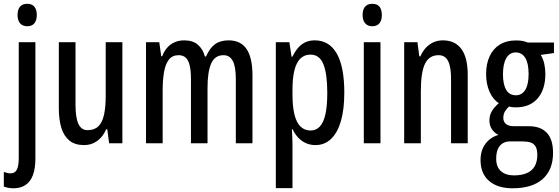

<svg xmlns="http://www.w3.org/2000/svg" viewBox="-36 -764 2979 1024"><path d="M37.1 240.2Q22 240.2 8.8 237.8Q-4.4 235.4 -15.6 231V152.8Q-6.8 156.2 2.4 158.4Q11.7 160.6 20 160.6Q43.9 160.6 54 140.6Q64 120.6 64 78.1V-539.1H152.8V80.1Q152.8 134.8 139.4 170.2Q126 205.6 100.1 222.7Q74.2 239.7 37.1 240.2ZM57.6 -683.6Q57.6 -712.9 70.6 -728.3Q83.5 -743.7 109.4 -743.7Q135.3 -743.7 147.7 -727.8Q160.2 -711.9 160.2 -683.6Q160.2 -655.3 147.2 -639.6Q134.3 -624 109.4 -624Q85 -624 71.3 -639.6Q57.6 -655.3 57.6 -683.6Z M616.7 -539.1V0H545.9L536.1 -74.7H530.3Q519 -48.3 501.7 -29.5Q484.4 -10.7 461.9 -0.5Q439.5 9.8 411.6 9.8Q364.3 9.8 334.7 -13.9Q305.2 -37.6 291.5 -81.3Q277.8 -125 277.8 -185.5V-539.1H366.7V-206.1Q366.7 -136.2 382.3 -103Q397.9 -69.8 430.7 -69.8Q467.3 -69.8 488.3 -90.1Q509.3 -110.4 518.6 -151.1Q527.8 -191.9 527.8 -253.9V-539.1Z M1183.1 -548.8Q1247.6 -548.8 1279.1 -502.4Q1310.5 -456.1 1310.5 -360.8V0H1221.7V-341.8Q1221.7 -409.7 1205.1 -439.7Q1188.5 -469.7 1156.2 -469.7Q1109.9 -469.7 1090.3 -425.3Q1070.8 -380.9 1070.8 -294.9V0H982.4V-342.8Q982.4 -388.7 975.3 -416.5Q968.3 -444.3 953.9 -457Q939.5 -469.7 917 -469.7Q883.3 -469.7 864.7 -446Q846.2 -422.4 838.9 -379.9Q831.5 -337.4 831.5 -280.8V0H742.7V-539.1H813.5L823.7 -464.4H829.1Q839.4 -491.2 856 -510Q872.6 -528.8 895.5 -538.8Q918.5 -548.8 946.8 -548.8Q993.7 -548.8 1020.5 -524.4Q1047.4 -500 1056.6 -462.9H1063Q1081.5 -506.3 1109.9 -527.6Q1138.2 -548.8 1183.1 -548.8Z M1642.6 -548.8Q1719.7 -548.8 1760 -478.5Q1800.3 -408.2 1800.3 -270Q1800.3 -180.7 1782.2 -118.4Q1764.2 -56.2 1729.7 -23.2Q1695.3 9.8 1646.5 9.8Q1619.6 9.8 1596.4 -0.2Q1573.2 -10.3 1555.2 -29.3Q1537.1 -48.3 1524.4 -74.7H1520.5Q1522 -52.2 1522.9 -33Q1523.9 -13.7 1523.9 2.4V239.3H1435.1V-539.1H1507.3L1519 -461.9H1523.9Q1538.6 -492.2 1556.2 -511.5Q1573.7 -530.8 1595.2 -539.8Q1616.7 -548.8 1642.6 -548.8ZM1620.1 -472.7Q1587.9 -472.7 1566.7 -452.4Q1545.4 -432.1 1534.7 -390.9Q1523.9 -349.6 1523.9 -286.6V-260.3Q1523.9 -194.8 1534.7 -152.1Q1545.4 -109.4 1567.1 -88.6Q1588.9 -67.9 1620.6 -67.9Q1649.9 -67.9 1669.9 -89.4Q1689.9 -110.8 1699.7 -155.3Q1709.5 -199.7 1709.5 -269Q1709.5 -370.6 1688.7 -421.6Q1668 -472.7 1620.1 -472.7Z M1993.2 -539.1V0H1904.3V-539.1ZM1949.7 -743.7Q1976.1 -743.7 1988.3 -727.8Q2000.5 -711.9 2000.5 -683.6Q2000.5 -655.3 1987.5 -639.6Q1974.6 -624 1949.7 -624Q1925.3 -624 1911.6 -639.6Q1897.9 -655.3 1897.9 -683.6Q1897.9 -712.9 1910.9 -728.3Q1923.8 -743.7 1949.7 -743.7Z M2325.7 -548.8Q2390.6 -548.8 2424.6 -502.9Q2458.5 -457 2458.5 -364.3V0H2369.6V-343.8Q2369.6 -406.7 2354 -438.2Q2338.4 -469.7 2303.2 -469.7Q2253.4 -469.7 2231 -424.6Q2208.5 -379.4 2208.5 -277.3V0H2119.6V-539.1H2190.4L2200.2 -463.4H2206.1Q2217.3 -489.7 2234.9 -508.8Q2252.4 -527.8 2275.4 -538.3Q2298.3 -548.8 2325.7 -548.8Z M2697.8 240.2Q2617.7 240.2 2572.3 200.9Q2526.9 161.6 2526.9 90.3Q2526.9 37.1 2553.5 2.2Q2580.1 -32.7 2622.6 -44.4Q2601.6 -54.2 2587.9 -74.2Q2574.2 -94.2 2574.2 -121.1Q2574.2 -149.4 2587.4 -171.4Q2600.6 -193.4 2624.5 -213.9Q2593.3 -232.9 2575 -274.4Q2556.6 -315.9 2556.6 -368.2Q2556.6 -423.8 2575.4 -464.1Q2594.2 -504.4 2629.6 -526.4Q2665 -548.3 2714.8 -548.3Q2730.5 -548.3 2742.2 -546.9Q2753.9 -545.4 2762.9 -542.7Q2772 -540 2779.3 -537.1H2918.5V-481L2848.1 -471.2Q2860.8 -450.2 2866.7 -424.1Q2872.6 -397.9 2872.6 -370.1Q2872.6 -286.6 2831.3 -239Q2790 -191.4 2714.8 -191.4Q2691.9 -191.4 2678.7 -195.8Q2667 -185.1 2657.7 -170.7Q2648.4 -156.2 2648.4 -135.3Q2648.4 -121.6 2654.8 -111.6Q2661.1 -101.6 2673.8 -96.2Q2686.5 -90.8 2705.1 -90.8H2785.6Q2847.2 -90.8 2880.4 -55.7Q2913.6 -20.5 2913.6 51.3Q2913.6 141.6 2858.2 190.9Q2802.7 240.2 2697.8 240.2ZM2704.6 171.4Q2746.1 171.4 2773.9 159.2Q2801.8 147 2815.7 122.6Q2829.6 98.1 2829.6 62Q2829.6 32.7 2820.3 17.1Q2811 1.5 2793.5 -4.2Q2775.9 -9.8 2749.5 -9.8H2683.6Q2663.1 -9.8 2646.5 -0.5Q2629.9 8.8 2620.1 29.1Q2610.4 49.3 2610.4 83Q2610.4 126.5 2635.7 148.9Q2661.1 171.4 2704.6 171.4ZM2715.3 -255.9Q2747.6 -255.9 2765.4 -284.7Q2783.2 -313.5 2783.2 -368.7Q2783.2 -427.2 2765.1 -455.8Q2747.1 -484.4 2714.4 -484.4Q2682.1 -484.4 2664.3 -454.1Q2646.5 -423.8 2646.5 -367.7Q2646.5 -314 2663.6 -284.9Q2680.7 -255.9 2715.3 -255.9Z"/></svg>

Font: Open Sans Condensed Medium
Style: Regular
Weight: 500
Width: 3
Designer: Monotype Design Team
Foundry: Monotype Imaging Inc.
Version: Version 3.000